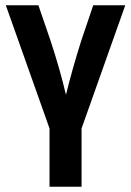

<svg xmlns="http://www.w3.org/2000/svg" viewBox="-20 -705 494 725"><path d="M288 0H167V-220L2 -685H125L171 -551Q208 -438 229 -347Q254 -448 287 -552L332 -685H453L288 -220Z"/></svg>

Font: Khand SemiBold
Style: Regular
Weight: 600
Designer: Devanagari: Sanchit Sawaria, Jyotish Sonowal; Latin: Satya Rajpurohit
Foundry: Indian Type Foundry
Version: Version 1.101;PS 1.0;hotconv 1.0.78;makeotf.lib2.5.61930; tt